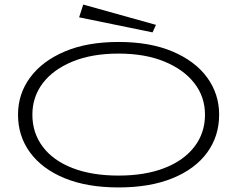

<svg xmlns="http://www.w3.org/2000/svg" viewBox="-20 -811 1040 842"><path d="M500 11Q362 11 263.5 -29.5Q165 -70 112 -142Q59 -214 59 -308Q59 -399 112 -471Q165 -543 263.5 -585Q362 -627 500 -627Q638 -627 737 -585Q836 -543 888.5 -471Q941 -399 941 -308Q941 -214 888.5 -142Q836 -70 737 -29.5Q638 11 500 11ZM500 -41Q616 -41 701 -74Q786 -107 832.5 -167.5Q879 -228 879 -308Q879 -386 832.5 -446Q786 -506 701 -541Q616 -576 500 -576Q383 -576 298 -541Q213 -506 167.5 -446Q122 -386 122 -308Q122 -228 167.5 -167.5Q213 -107 298 -74Q383 -41 500 -41ZM649 -669 327 -735 345 -791 664 -702Z"/></svg>

Font: Inconsolata UltraExpanded Light
Style: Regular
Weight: 300
Width: 9
Monospace: yes
Designer: Raph Levien, Cyreal, Brenton Simpson
Foundry: Raph Levien, Cyreal, Google
Version: Version 3.001; ttfautohint (v1.8.2.53-6de2)